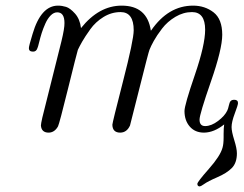

<svg xmlns="http://www.w3.org/2000/svg" viewBox="-20 -462 869 685"><path d="M83 -290Q83 -297.9 96.2 -340.8Q126 -441.9 187 -441.9Q201.2 -441.9 215.6 -437.5Q230 -433.1 247.6 -413.6Q265.1 -394 269 -361.8Q333 -441.9 414.1 -441.9Q504.9 -441.9 518.1 -353H519Q580.1 -441.9 668.9 -441.9Q710.9 -441.9 741.9 -418Q772.9 -394 772.9 -337.9Q772.9 -287.1 732.4 -170.7Q691.9 -54.2 691.9 -35.2Q691.9 -12.2 711.9 -12.2Q733.9 -12.2 758.1 -30.5Q782.2 -48.8 791 -67.9Q793.9 -73.7 796.4 -85.4Q798.8 -97.2 803 -101.6Q807.1 -106 815.9 -106Q829.1 -106 829.1 -94.2Q829.1 -87.4 817.6 -57.1Q806.2 -26.9 806.2 -8.8Q806.2 7.3 815.7 37.6Q825.2 67.9 825.2 85Q825.2 119.1 807.1 137.5Q789.1 155.8 755.1 170.4Q721.2 185.1 708 194.8Q696.8 202.6 692.9 203.1Q684.1 203.1 684.1 193.8Q684.1 187 725.1 140.6Q766.1 94.2 773.9 64.9Q777.8 51.8 777.8 27.8V16.1Q777.8 -4.9 779.8 -18.1Q743.7 10.7 708 11.2Q675.8 11.2 657 -10.5Q638.2 -32.2 638.2 -65.9Q638.2 -86.9 675 -194.3Q711.9 -301.8 711.9 -356Q711.9 -418.9 665 -418.9Q634.3 -418.9 605.7 -401.9Q577.1 -384.8 558.1 -359.9Q539.1 -335 528.6 -315.9Q518.1 -296.9 513.2 -284.2Q509.3 -274.4 477.5 -147.2Q445.8 -20 443.8 -14.2Q432.6 10.7 409.2 11.2Q381.3 11.2 380.9 -17.1Q380.9 -23.9 418.9 -171.9Q457 -319.8 457 -354Q457 -418.9 410.2 -418.9Q377.9 -418.9 349.4 -401.4Q320.8 -383.8 302 -357.4Q283.2 -331.1 273.2 -313.5Q263.2 -295.9 257.8 -284.2Q253.9 -272 222.9 -146.5Q191.9 -21 187 -11.2Q174.8 10.7 153.8 11.2Q127.9 11.2 126 -14.2Q126 -20 130.9 -42L199.2 -314.9Q210.4 -360.8 210 -379.9Q210 -418 184.1 -418Q171.9 -418 160.9 -407Q149.9 -396 141.8 -377.9Q133.8 -359.9 128.9 -344.5Q124 -329.1 119.6 -311Q115.2 -293 113.8 -291Q109.9 -277.8 98.1 -277.8Q83 -277.8 83 -290Z"/></svg>

Font: CMU Classical Serif
Style: Italic
Weight: 500
Italic angle: -14.04°
Version: Version 0.7.0